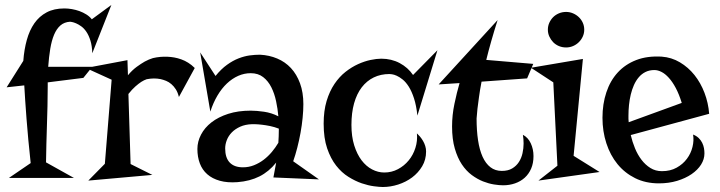

<svg xmlns="http://www.w3.org/2000/svg" viewBox="-20 -725 2908 776"><path d="M172.9 -392.1V-377.9Q172.9 -335.4 171.9 -296.1Q170.9 -256.8 169.7 -218.8Q168.5 -180.7 167.5 -143.6Q166.5 -106.4 166 -68.8L278.8 -5.9H16.1L104 -65.9Q93.3 -164.6 87.2 -244.9Q81.1 -325.2 78.1 -379.9L6.8 -372.1L74.2 -479Q77.6 -524.9 88.4 -563.7Q99.1 -602.5 118.9 -630.9Q138.7 -659.2 168.5 -675Q198.2 -690.9 240.2 -690.9Q254.9 -690.9 270.5 -688.2Q286.1 -685.5 301 -680.2Q315.9 -674.8 329.1 -666.5Q342.3 -658.2 351.1 -647L430.2 -705.1L353 -509.8Q352.1 -539.6 345.5 -560.8Q338.9 -582 329.3 -596.2Q319.8 -610.4 308.6 -618.4Q297.4 -626.5 287.6 -630.6Q277.8 -634.8 271 -636Q264.2 -637.2 263.2 -637.2Q239.7 -635.7 224.1 -622.1Q208.5 -608.4 198.5 -584.5Q188.5 -560.5 183.1 -527.6Q177.7 -494.6 174.8 -455.1H353L316.9 -410.2Z M703.1 -333Q698.7 -351.1 690.7 -363.8Q682.6 -376.5 672.6 -385Q662.6 -393.6 651.4 -398.2Q640.1 -402.8 628.9 -405.3Q602.5 -410.6 572.8 -404.8Q562.5 -401.4 550.8 -394Q540.5 -387.2 527.3 -375.7Q514.2 -364.3 499 -345.2L507.8 -62L595.7 -18.1L336.9 4.9L403.8 -63L431.2 -402.8L327.1 -450.2L495.1 -481.9L497.1 -420.9Q514.2 -441.4 532.2 -454.6Q550.3 -467.8 564.9 -476.1Q582 -485.4 598.1 -490.2Q627.4 -497.1 657.7 -495.6Q670.4 -495.1 684.3 -492.7Q698.2 -490.2 712.6 -485.1Q727.1 -480 740.7 -471.4Q754.4 -462.9 767.1 -450.2Z M1206.1 -304.2Q1206.1 -278.3 1203.1 -248.5Q1200.2 -218.8 1194.6 -188Q1189 -157.2 1181.4 -127.7Q1173.8 -98.1 1165 -73.2L1269 0L1085 -7.8L1096.2 -67.9Q1066.9 -31.2 1028.6 -12Q990.2 7.3 939.9 11.2Q898.9 14.2 868.4 5.6Q837.9 -2.9 817.6 -20.8Q797.4 -38.6 787.6 -64.7Q777.8 -90.8 777.8 -123Q777.8 -152.8 792.5 -180.9Q807.1 -209 834.7 -230.5Q862.3 -252 902.3 -264.9Q942.4 -277.8 993.2 -277.8Q1016.6 -277.8 1047.1 -273.4Q1077.6 -269 1105 -254.9Q1102.5 -284.7 1095.9 -315.7Q1089.4 -346.7 1076.7 -372.1Q1064 -397.5 1043.7 -413.3Q1023.4 -429.2 993.2 -429.2Q967.3 -429.2 942.9 -418.5Q918.5 -407.7 897.2 -387.7Q876 -367.7 858.9 -338.9Q841.8 -310.1 830.1 -273.9L789.1 -513.2L851.1 -418Q874 -446.3 897.5 -463.1Q920.9 -480 944.1 -489Q967.3 -498 989 -501Q1010.7 -503.9 1030.8 -503.9Q1068.4 -502 1100.3 -488.5Q1132.3 -475.1 1155.8 -450Q1179.2 -424.8 1192.6 -388.2Q1206.1 -351.6 1206.1 -304.2ZM1105 -147.9Q1106 -161.6 1106.4 -174.3Q1106.9 -187 1106.9 -199.2V-205.1Q1089.4 -211.9 1071.5 -215.6Q1053.7 -219.2 1038.6 -220.9Q1023.4 -222.7 1012.9 -222.9Q1002.4 -223.1 999 -223.1Q971.2 -222.2 950.7 -212.9Q930.2 -203.6 916.7 -189.7Q903.3 -175.8 896.7 -158.7Q890.1 -141.6 890.1 -125Q890.1 -87.4 908.4 -68.1Q926.8 -48.8 961.9 -48.8Q985.4 -48.8 1006.3 -57.1Q1027.3 -65.4 1045.7 -79.3Q1064 -93.3 1078.9 -111.1Q1093.8 -128.9 1105 -147.9Z M1521 -487.8Q1562 -487.8 1595.5 -470Q1628.9 -452.1 1649.4 -421.9L1748 -522L1667 -257.8Q1662.6 -298.8 1653.3 -327.4Q1644 -356 1632.1 -374.8Q1620.1 -393.6 1607.2 -403.8Q1594.2 -414.1 1583.3 -418.9Q1572.3 -423.8 1564.2 -424.8Q1556.2 -425.8 1554.2 -425.8Q1519 -425.8 1490.7 -412.1Q1462.4 -398.4 1442.1 -372.1Q1421.9 -345.7 1411.1 -307.4Q1400.4 -269 1400.4 -220.2Q1400.4 -173.3 1411.6 -137.5Q1422.9 -101.6 1441.4 -77.1Q1460 -52.7 1483.9 -40.3Q1507.8 -27.8 1533.2 -27.8Q1563 -27.8 1588.4 -41.3Q1613.8 -54.7 1631.8 -76.7Q1649.9 -98.6 1658.9 -127.2Q1668 -155.8 1665 -186Q1670.9 -180.7 1677.5 -172.9Q1684.1 -165 1689.7 -155.5Q1695.3 -146 1698.7 -135Q1702.1 -124 1702.1 -112.8Q1702.1 -79.6 1686.3 -53Q1670.4 -26.4 1645.5 -7.8Q1620.6 10.7 1589.4 20.8Q1558.1 30.8 1527.3 30.8Q1514.2 30.8 1491.5 27.8Q1468.8 24.9 1442.1 15.9Q1415.5 6.8 1388.2 -10.3Q1360.8 -27.3 1338.6 -55.7Q1316.4 -84 1302.2 -125.5Q1288.1 -167 1288.1 -225.1Q1288.1 -276.9 1300 -316.7Q1312 -356.4 1331.8 -385.7Q1351.6 -415 1376.5 -434.6Q1401.4 -454.1 1427.2 -465.8Q1453.1 -477.5 1477.8 -482.7Q1502.4 -487.8 1521 -487.8Z M1807.1 -213.9Q1807.1 -259.8 1816.7 -305.4Q1826.2 -351.1 1837.4 -389.2L1752.9 -383.8L1991.2 -644Q1962.9 -554.7 1945.3 -482.9L2135.3 -466.8L2110.4 -408.2L1926.3 -395Q1919.4 -359.4 1915.8 -331.8Q1912.1 -304.2 1909.7 -285.2Q1907.2 -262.7 1906.2 -246.1Q1906.2 -197.3 1912.1 -158.2Q1918 -119.1 1930.4 -91.6Q1942.9 -64 1962.2 -49.1Q1981.4 -34.2 2008.3 -34.2Q2033.2 -34.2 2050 -44.2Q2066.9 -54.2 2077.1 -70.1Q2087.4 -85.9 2091.8 -105.7Q2096.2 -125.5 2096.2 -145Q2096.2 -163.1 2093.3 -180.2Q2114.3 -169.4 2125.2 -145.8Q2136.2 -122.1 2136.2 -94.2Q2136.2 -65.4 2126.7 -43.5Q2117.2 -21.5 2100.6 -6.6Q2084 8.3 2061.5 16.1Q2039.1 23.9 2013.2 23.9Q1997.6 23.9 1976.3 20.5Q1955.1 17.1 1932.1 8.1Q1909.2 -1 1886.7 -17.6Q1864.3 -34.2 1846.7 -60.5Q1829.1 -86.9 1818.1 -124.8Q1807.1 -162.6 1807.1 -213.9Z M2156.2 4.9 2232.9 -55.2 2216.3 -392.1 2126 -451.2 2335.9 -486.8 2298.3 -95.2 2403.3 -29.8ZM2341.3 -605Q2341.3 -590.3 2335.4 -577.4Q2329.6 -564.5 2319.3 -554.4Q2309.1 -544.4 2295.9 -538.8Q2282.7 -533.2 2268.1 -533.2Q2252.4 -533.2 2239 -538.8Q2225.6 -544.4 2215.8 -554.4Q2206.1 -564.5 2200.2 -577.4Q2194.3 -590.3 2194.3 -605Q2194.3 -620.1 2200.2 -633.1Q2206.1 -646 2215.8 -655.8Q2225.6 -665.5 2239 -671.1Q2252.4 -676.8 2268.1 -676.8Q2282.7 -676.8 2295.9 -671.1Q2309.1 -665.5 2319.3 -655.8Q2329.6 -646 2335.4 -633.1Q2341.3 -620.1 2341.3 -605Z M2529.3 -179.2Q2535.6 -151.9 2546.4 -125.7Q2557.1 -99.6 2572.8 -79.1Q2588.4 -58.6 2608.9 -45.9Q2629.4 -33.2 2655.3 -33.2Q2689.5 -33.2 2714.8 -47.4Q2740.2 -61.5 2756.3 -83.3Q2772.5 -105 2778.8 -131.1Q2785.2 -157.2 2781.2 -181.2Q2794.9 -175.8 2804 -167Q2813 -158.2 2818.1 -147.7Q2823.2 -137.2 2825.2 -126.2Q2827.1 -115.2 2827.1 -105Q2827.1 -81.5 2813.5 -59.8Q2799.8 -38.1 2775.1 -21.2Q2750.5 -4.4 2716.8 5.9Q2683.1 16.1 2643.1 16.1Q2589.4 16.1 2547.1 -4.9Q2504.9 -25.9 2475.6 -61.8Q2446.3 -97.7 2430.7 -146Q2415 -194.3 2415 -249Q2415 -304.7 2430.7 -351.8Q2446.3 -398.9 2476.8 -432.1Q2507.3 -465.3 2551.8 -482.4Q2596.2 -499.5 2654.3 -496.1Q2694.3 -493.2 2728 -473.1Q2761.7 -453.1 2786.9 -421.6Q2812 -390.1 2827.4 -349.6Q2842.8 -309.1 2846.2 -265.1ZM2520 -257.8Q2520 -251 2520 -244.4Q2520 -237.8 2521 -231L2735.4 -309.1Q2724.6 -344.2 2711.2 -369.4Q2697.8 -394.5 2683.1 -410.6Q2668.5 -426.8 2653.6 -434.3Q2638.7 -441.9 2625 -441.9Q2604.5 -441.9 2588.9 -434.1Q2573.2 -426.3 2561.8 -412.8Q2550.3 -399.4 2542.2 -381.3Q2534.2 -363.3 2529.3 -342.8Q2524.4 -322.3 2522.2 -300.5Q2520 -278.8 2520 -257.8Z"/></svg>

Font: Risque
Style: Regular
Weight: 400
Designer: Astigmatic (AOETI)
Foundry: Astigmatic (AOETI)
Version: Version 1.000